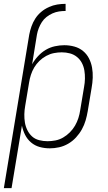

<svg xmlns="http://www.w3.org/2000/svg" viewBox="-43 -763 563 998"><path d="M109 -583Q113 -604 120.5 -625.5Q128 -647 140.5 -666.5Q153 -686 171.5 -701.5Q190 -717 211.5 -726.5Q233 -736 254.5 -739.5Q276 -743 298 -743V-706Q281 -706 264 -703.5Q247 -701 230 -693.5Q213 -686 198.5 -674.5Q184 -663 174.5 -648Q165 -633 158.5 -616.5Q152 -600 149 -583ZM-23 215 109 -583H149L124 -429Q136 -451 154.5 -471Q173 -491 195 -504Q217 -517 242 -522.5Q267 -528 291 -528Q318 -528 343.5 -521Q369 -514 388.5 -498Q408 -482 419.5 -459.5Q431 -437 435.5 -411.5Q440 -386 439 -359Q438 -332 433 -305L413 -185Q409 -161 402 -137Q395 -113 382.5 -90.5Q370 -68 352 -48.5Q334 -29 311.5 -16Q289 -3 264.5 2.5Q240 8 216 8Q188 8 163 1Q138 -6 118.5 -22.5Q99 -39 87.5 -62Q76 -85 71 -110L17 215ZM204 -29Q224 -29 245 -33Q266 -37 285 -48Q304 -59 320 -75Q336 -91 347 -110Q358 -129 364.5 -149.5Q371 -170 374 -191L394 -311Q398 -332 398.5 -354Q399 -376 395.5 -397Q392 -418 382.5 -436Q373 -454 357 -467Q341 -480 320.5 -485.5Q300 -491 278 -491Q258 -491 237.5 -487Q217 -483 197.5 -472.5Q178 -462 162 -446.5Q146 -431 135 -412.5Q124 -394 117.5 -373.5Q111 -353 108 -333L88 -213Q84 -191 83.5 -169Q83 -147 86.5 -126Q90 -105 99.5 -86Q109 -67 124 -53.5Q139 -40 160.5 -34.5Q182 -29 204 -29Z"/></svg>

Font: Iosevka Term Curly Extralight
Style: Italic
Weight: 200
Italic angle: -9°
Designer: Belleve Invis
Foundry: Belleve Invis
Version: Version 32.3.0